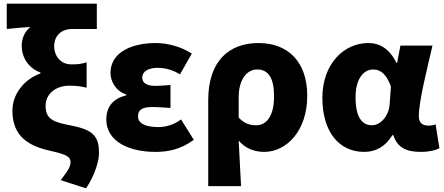

<svg xmlns="http://www.w3.org/2000/svg" viewBox="-20 -819 2433 1053"><path d="M452 214C502 139 523 61 523 22C523 -67 496 -106 373 -130C272 -149 230 -165 230 -239C230 -304 286 -349 360 -349C391 -349 420 -347 455 -338V-477C423 -467 403 -466 370 -466C311 -466 277 -515 277 -564C277 -623 316 -660 376 -660H511V-799H17V-660C79 -667 106 -668 147 -671C115 -647 99 -606 99 -570C99 -503 136 -446 202 -421V-416C118 -387 48 -308 48 -211C48 -68 142 -16 260 9C343 28 367 40 367 70C367 100 345 126 313 169Z M832 14C903 14 969 1 1043 -52L973 -164C931 -132 882 -122 850 -122C775 -122 737 -143 737 -181C737 -218 761 -232 816 -232C847 -232 882 -229 915 -227V-353C889 -351 858 -348 834 -348C786 -348 760 -363 760 -394C760 -426 793 -447 844 -447C886 -447 930 -435 967 -411L1032 -525C975 -562 902 -583 834 -583C704 -583 586 -533 586 -419C586 -374 614 -320 672 -301V-296C604 -279 563 -238 563 -163C563 -45 685 14 832 14Z M1122 202H1302C1298 120 1294 38 1289 -48C1328 -1 1382 14 1429 14C1549 14 1665 -98 1665 -294C1665 -477 1563 -583 1397 -583C1239 -583 1122 -487 1122 -270ZM1386 -132C1354 -132 1322 -139 1289 -174V-287C1289 -378 1331 -438 1390 -438C1452 -438 1483 -391 1483 -291C1483 -177 1438 -132 1386 -132Z M1977 14C2043 14 2094 -16 2132 -78H2137C2159 -10 2207 14 2288 14C2335 14 2369 5 2390 -6L2369 -137C2356 -132 2343 -130 2332 -130C2300 -130 2277 -142 2277 -181C2277 -265 2322 -439 2352 -569H2176L2158 -474H2154C2117 -551 2063 -583 2000 -583C1868 -583 1748 -471 1748 -282C1748 -98 1838 14 1977 14ZM2020 -132C1965 -132 1930 -177 1930 -285C1930 -394 1979 -438 2027 -438C2073 -438 2102 -404 2124 -345L2117 -248C2113 -183 2067 -132 2020 -132Z"/></svg>

Font: Noto Sans CJK Black
Style: Bold
Weight: 900
Designer: Ryoko NISHIZUKA (kana & ideographs); Paul D. Hunt (Latin, Greek & Cyrillic); Wenlong ZHANG (bopomofo); Sandoll Communica
Foundry: Adobe Systems Incorporated
Version: Version 1.000;PS 1;hotconv 1.0.78;makeotf.lib2.5.61930